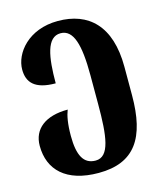

<svg xmlns="http://www.w3.org/2000/svg" viewBox="-117 -636 823 965"><g transform="rotate(-15 294.5 -153.5)"><path d="M277 242C465 242 539 129 539 -92V-240C539 -455 433 -549 275 -549C121 -549 39 -444 39 -359C39 -293 75 -249 184 -249C184 -385 200 -486 272 -486C339 -486 363 -403 363 -243V-93C363 73 351 178 278 178C216 178 189 128 189 26C189 -38 197 -78 208 -106C92 -106 25 -54 25 34C25 159 108 242 277 242Z"/></g></svg>

Font: Noto Serif Georgian Extra
Style: Regular
Weight: 800
Designer: Monotype Design Team
Foundry: Monotype Imaging Inc.
Version: Version 1.901